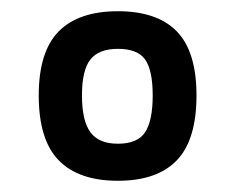

<svg xmlns="http://www.w3.org/2000/svg" viewBox="-20 -680 419 342"><path d="M190 -358Q120 -358 84.5 -394.5Q49 -431 49 -510Q49 -588 84.5 -624Q120 -660 190 -660Q260 -660 295 -624Q330 -588 330 -510Q330 -431 295 -394.5Q260 -358 190 -358ZM190 -424Q225 -424 238.5 -444.5Q252 -465 252 -510Q252 -555 238.5 -574Q225 -593 190 -593Q156 -593 141 -574Q126 -555 126 -510Q126 -465 141 -444.5Q156 -424 190 -424Z"/></svg>

Font: Cairo Play SemiBold
Style: Regular
Weight: 600
Designer: Mohamed Gaber, Accademia di Belle Arti di Urbino
Foundry: Kief Type Foundry, Accademia di Belle Arti di Urbino
Version: Version 3.130;gftools[0.9.24]